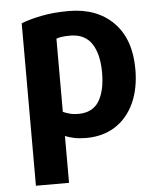

<svg xmlns="http://www.w3.org/2000/svg" viewBox="-54 -595 702 849"><g transform="rotate(-5 297.5 -170.5)"><path d="M554 -267Q554 -401 480.5 -475Q407 -549 282 -549Q216 -549 162.5 -538.5Q109 -528 71 -513V208H218V0Q234 7 257.5 12Q281 17 311 17Q386 17 440.5 -18Q495 -53 524.5 -117Q554 -181 554 -267ZM406 -265Q406 -184 377.5 -138Q349 -92 285 -92Q264 -92 246.5 -97Q229 -102 218 -107V-432Q229 -436 243.5 -438Q258 -440 280 -440Q344 -440 375 -394Q406 -348 406 -265Z"/></g></svg>

Font: Repo Bold
Style: Bold
Weight: 700
Designer: Stefan Peev
Foundry: Context Ltd
Version: Version 1.502